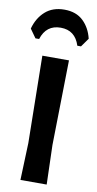

<svg xmlns="http://www.w3.org/2000/svg" viewBox="-103 -937 497 980"><g transform="rotate(10 146.0 -447.5)"><path d="M28 -725 -4 -770Q11 -826 49.5 -860.5Q88 -895 149 -895Q210 -895 246.5 -860Q283 -825 296 -770L264 -725H245Q221 -801 146 -801Q71 -801 47 -725ZM216 -644 208 -204 214 0H78L85 -192L78 -644Z"/></g></svg>

Font: Alegreya Sans
Style: Bold
Weight: 700
Designer: Juan Pablo del Peral
Foundry: Huerta Tipografica
Version: Version 2.007